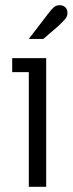

<svg xmlns="http://www.w3.org/2000/svg" viewBox="-20 -720 280 740"><path d="M91 0V-442H27V-496H158V0ZM91 -570 167 -669Q179 -685 188 -692.5Q197 -700 210 -700Q223 -700 231.5 -692Q240 -684 240 -670Q240 -657 231.5 -647Q223 -637 203 -618L147 -570Z"/></svg>

Font: Atkinson Hyperlegible Next Light
Style: Regular
Weight: 300
Designer: Elliott Scott, Megan Eiswerth, Linus Boman, Theodore Petrosky, Letters from Sweden
Foundry: Applied Design Works, Letters from Sweden
Version: Version 2.001